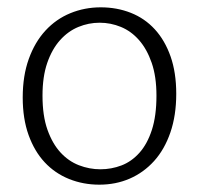

<svg xmlns="http://www.w3.org/2000/svg" viewBox="-20 -496 543 524"><path d="M461 -240Q461 -181 445 -134.5Q429 -88 400.5 -56.5Q372 -25 334 -8.5Q296 8 251 8Q207 8 168.5 -7.5Q130 -23 102 -53Q74 -83 58 -127.5Q42 -172 42 -230Q42 -289 58.5 -335Q75 -381 104 -412.5Q133 -444 172 -460Q211 -476 255 -476Q299 -476 337 -461Q375 -446 402.5 -416Q430 -386 445.5 -342Q461 -298 461 -240ZM407 -235Q407 -287 394 -324.5Q381 -362 359.5 -386.5Q338 -411 310 -422.5Q282 -434 252 -434Q222 -434 194 -422.5Q166 -411 144 -386.5Q122 -362 109 -324.5Q96 -287 96 -235Q96 -180 109.5 -142Q123 -104 145 -80Q167 -56 195.5 -45Q224 -34 254 -34Q284 -34 311.5 -44.5Q339 -55 360.5 -79Q382 -103 394.5 -141.5Q407 -180 407 -235Z"/></svg>

Font: Mukta Vaani ExtraLight
Style: Regular
Weight: 275
Designer: Noopur Datye, Girish Dalvi, Yashodeep Gholap, Pallavi Karambelkar
Foundry: Ek Type
Version: Version 2.538;PS 1.000;hotconv 16.6.51;makeotf.lib2.5.65220;